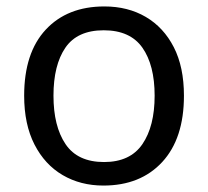

<svg xmlns="http://www.w3.org/2000/svg" viewBox="-20 -566 645 596"><path d="M551 -269Q551 -136 483.5 -63Q416 10 301 10Q230 10 174.5 -22.5Q119 -55 87 -117.5Q55 -180 55 -269Q55 -402 122 -474Q189 -546 304 -546Q377 -546 432.5 -513.5Q488 -481 519.5 -419.5Q551 -358 551 -269ZM146 -269Q146 -174 183.5 -118.5Q221 -63 303 -63Q384 -63 422 -118.5Q460 -174 460 -269Q460 -364 422 -418Q384 -472 302 -472Q220 -472 183 -418Q146 -364 146 -269Z"/></svg>

Font: Noto Sans Hebrew Droid SemiBold
Style: Regular
Weight: 600
Designer: Monotype Design Team
Foundry: Monotype Imaging Inc.
Version: Version 1.100; ttfautohint (v1.8.4.7-5d5b)